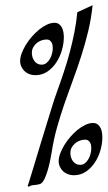

<svg xmlns="http://www.w3.org/2000/svg" viewBox="-20 -658 410 730"><path d="M222.7 -516.1Q222.7 -493.2 215.6 -468Q208.5 -442.9 194.6 -421.4Q180.7 -399.9 160.4 -386Q140.1 -372.1 113.8 -372.1Q102.5 -372.1 92 -376Q81.5 -379.9 73.7 -387.2Q65.9 -394.5 61.3 -404.5Q56.6 -414.6 56.6 -426.3Q56.6 -439.5 62.5 -455.3Q68.4 -471.2 78.1 -487.3Q87.9 -503.4 101.1 -518.6Q114.3 -533.7 128.7 -545.4Q143.1 -557.1 158.2 -564.2Q173.3 -571.3 187 -571.3Q197.8 -571.3 204.8 -565.9Q211.9 -560.5 215.8 -552.5Q219.7 -544.4 221.2 -534.7Q222.7 -524.9 222.7 -516.1ZM180.7 -474.6Q180.7 -480.5 179.7 -486.3Q178.7 -492.2 176 -496.8Q173.3 -501.5 168.9 -504.6Q164.6 -507.8 157.7 -507.8Q147 -507.8 137 -504.2Q127 -500.5 118.9 -493.7Q110.8 -486.8 106 -477.5Q101.1 -468.3 101.1 -457Q101.1 -448.7 103.5 -440.7Q106 -432.6 110.6 -426.3Q115.2 -419.9 122.1 -416Q128.9 -412.1 138.2 -412.1Q148.9 -412.1 156.7 -418.5Q164.6 -424.8 169.9 -434.3Q175.3 -443.8 178 -454.8Q180.7 -465.8 180.7 -474.6ZM88.9 52.2 85.4 48.8Q85.9 47.4 90.3 33.7Q94.7 20 101.3 -2Q107.9 -23.9 116.5 -52.2Q125 -80.6 134.3 -111.1Q143.6 -141.6 153.1 -172.4Q162.6 -203.1 170.9 -230.2Q179.2 -257.3 186 -278.6Q192.9 -299.8 197.3 -311Q210 -345.7 222.4 -383.1Q234.9 -420.4 245.1 -458.7Q255.4 -497.1 262.9 -535.6Q270.5 -574.2 273.9 -611.3L332 -638.2Q327.1 -588.9 315.9 -541.7Q304.7 -494.6 290 -448.5Q275.4 -402.3 258.5 -356.9Q241.7 -311.5 225.8 -265.9Q210 -220.2 196.8 -173.3Q183.6 -126.5 176.3 -78.1Q174.3 -66.9 171.4 -51.8Q168.5 -36.6 164.3 -21Q160.2 -5.4 154.8 9Q149.4 23.4 143.1 32.7Q138.2 39.6 131.6 41.7Q125 43.9 117.7 44.7Q110.4 45.4 102.8 46.4Q95.2 47.4 88.9 52.2ZM369.1 -135.3Q369.1 -112.3 362.1 -87.2Q355 -62 341.1 -40.8Q327.1 -19.5 306.9 -5.6Q286.6 8.3 260.3 8.3Q249 8.3 238.5 4.4Q228 0.5 220.2 -6.6Q212.4 -13.7 207.8 -23.7Q203.1 -33.7 203.1 -45.4Q203.1 -58.6 209 -74.5Q214.8 -90.3 224.6 -106.4Q234.4 -122.6 247.6 -137.7Q260.7 -152.8 275.1 -164.6Q289.6 -176.3 304.7 -183.3Q319.8 -190.4 333.5 -190.4Q344.2 -190.4 351.3 -185.1Q358.4 -179.7 362.3 -171.6Q366.2 -163.6 367.7 -153.8Q369.1 -144 369.1 -135.3ZM327.1 -93.8Q327.1 -99.6 326.2 -105.5Q325.2 -111.3 322.5 -116Q319.8 -120.6 315.4 -123.8Q311 -127 304.2 -127Q293.5 -127 283.4 -123.3Q273.4 -119.6 265.4 -112.8Q257.3 -106 252.4 -96.7Q247.6 -87.4 247.6 -76.2Q247.6 -67.9 250 -59.8Q252.4 -51.8 257.1 -45.4Q261.7 -39.1 268.6 -35.2Q275.4 -31.2 284.7 -31.2Q295.4 -31.2 303.2 -37.6Q311 -43.9 316.4 -53.5Q321.8 -63 324.5 -74Q327.1 -85 327.1 -93.8Z"/></svg>

Font: RIT Kutty
Style: Bold
Weight: 700
Designer: Artist Kutty Kodungallur
Foundry: Rachana Institute of Technology
Version: 1.3.2